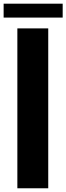

<svg xmlns="http://www.w3.org/2000/svg" viewBox="-63 -1012 357 1032"><path d="M30.3 0V-859.4H196.3V0ZM-43.5 -917.5V-992.2H273.9V-917.5Z"/></svg>

Font: Anton SC
Style: Regular
Weight: 400
Designer: Vernon Adams
Foundry: Vernon Adams
Version: Version 2.116; ttfautohint (v1.8.4.7-5d5b)